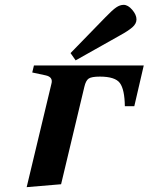

<svg xmlns="http://www.w3.org/2000/svg" viewBox="-20 -760 613 792"><path d="M271 -541 416 -690Q444 -719 459.5 -729.5Q475 -740 490 -740Q508 -740 525.5 -719.5Q543 -699 543 -680Q543 -662 525.5 -647Q508 -632 475 -614L292 -511ZM90 12 192 -414Q200 -442 169 -449L113 -461L120 -490H573L534 -322H495Q494 -391 474.5 -417.5Q455 -444 392 -444Q358 -444 346 -436Q334 -428 328 -402L232 0Z"/></svg>

Font: Lingua Franca
Style: Bold Italic
Weight: 700
Italic angle: -13°
Version: Version 1.19